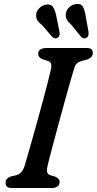

<svg xmlns="http://www.w3.org/2000/svg" viewBox="-20 -940 484 960"><path d="M217 -107Q212.5 -86 216.8 -76.2Q221 -66.5 235 -63L255 -57Q278 -48 278 -29Q278 -15.5 267.5 -7.8Q257 0 240.5 0H40Q21 0 14.5 -7Q8 -14 8 -26Q7.5 -49.5 35.5 -58L59.5 -63.5Q90 -70.5 102.5 -109Q107.5 -126 118 -162.2Q128.5 -198.5 142 -246Q155.5 -293.5 169.8 -345.2Q184 -397 197.2 -445.8Q210.5 -494.5 220.2 -533.5Q230 -572.5 234.5 -593Q238.5 -611.5 235.2 -621.8Q232 -632 216.5 -636.5L195 -643Q171 -651.5 171 -671Q171 -700 215 -700H413Q431.5 -700 437.8 -693.2Q444 -686.5 444 -675Q444 -652 414.5 -642L389.5 -635.5Q372.5 -631 364.2 -623Q356 -615 350.5 -597Q343.5 -574 331.2 -531.5Q319 -489 304.5 -436.2Q290 -383.5 275.2 -329.2Q260.5 -275 247.8 -227.5Q235 -180 226.8 -147.5Q218.5 -115 217 -107ZM408 -862.5 422.5 -781Q423.5 -772.5 422.2 -765Q421 -757.5 414 -752Q399 -742.5 386.5 -754.5L336.5 -816Q321 -829.5 314 -842.5Q307 -855.5 309 -871.5Q311.5 -889.5 326 -903.5Q340.5 -917.5 360.5 -920Q385 -923 394.2 -906.5Q403.5 -890 408 -862.5ZM261 -862.5 277.5 -781.5Q279 -773.5 278 -766Q277 -758.5 270.5 -753Q256.5 -742.5 242.5 -754L191 -814Q175 -826 167.2 -838.2Q159.5 -850.5 160.5 -867Q162.5 -885 176.5 -899.2Q190.5 -913.5 210 -917Q234.5 -921 244.8 -905.2Q255 -889.5 261 -862.5Z"/></svg>

Font: Fraunces 9pt SuperSoft
Style: Italic
Weight: 400
Italic angle: -16°
Version: Version 1.000;[b76b70a41]